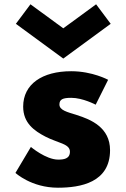

<svg xmlns="http://www.w3.org/2000/svg" viewBox="-20 -860 588 895"><path d="M312 -528C177 -528 88 -468 88 -363C88 -286 140 -250 192 -223C250 -193 306 -190 306 -153C306 -119 276 -116 251 -116C194 -116 124 -175 124 -175L52 -54C52 -54 126 15 250 15C355 15 493 -9 493 -160C493 -265 405 -303 337 -324C293 -338 257 -346 257 -373C257 -397 273 -404 312 -404C366 -404 426 -372 426 -372L484 -488C484 -488 411 -528 312 -528ZM122 -840 54 -749 275 -587 496 -749 428 -840 275 -728Z"/></svg>

Font: Sztylet
Style: Bd
Weight: 700
Foundry: Cannot Into Space Fonts, PlusOne Fonts
Version: Version 0.12